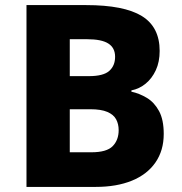

<svg xmlns="http://www.w3.org/2000/svg" viewBox="-20 -734 713 754"><path d="M318 -714Q467 -714 537 -671Q607 -628 607 -534Q607 -491 592 -458.5Q577 -426 552 -405.5Q527 -385 496 -379V-374Q528 -367 557 -349.5Q586 -332 604.5 -298Q623 -264 623 -208Q623 -143 590.5 -96Q558 -49 498 -24.5Q438 0 356 0H84V-714ZM329 -435Q386 -435 409 -455.5Q432 -476 432 -511Q432 -546 405.5 -563Q379 -580 322 -580H254V-435ZM254 -305V-136H339Q399 -136 422.5 -160Q446 -184 446 -223Q446 -247 436 -265.5Q426 -284 401.5 -294.5Q377 -305 335 -305Z"/></svg>

Font: Noto Sans Armenian ExtraBold
Style: Regular
Weight: 800
Version: Version 2.007